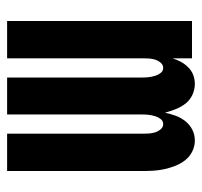

<svg xmlns="http://www.w3.org/2000/svg" viewBox="-34 -534 568 540"><g transform="rotate(90 250.0 -264.0)"><path d="M39 0V-520H144V-465Q148 -478 154 -489Q160 -500 169.5 -509.5Q179 -519 191 -523.5Q203 -528 216 -528Q232 -528 247 -521Q262 -514 271.5 -501.5Q281 -489 287 -474Q293 -459 297 -444Q300 -459 305.5 -474Q311 -489 321 -501.5Q331 -514 345 -521Q359 -528 375 -528Q391 -528 405.5 -521Q420 -514 430 -501.5Q440 -489 446 -474Q452 -459 455.5 -443.5Q459 -428 460 -412.5Q461 -397 461 -381V0H356V-381Q356 -390 355.5 -398.5Q355 -407 352.5 -415.5Q350 -424 344 -431.5Q338 -439 329 -439Q320 -439 314.5 -431.5Q309 -424 306.5 -415.5Q304 -407 303 -398.5Q302 -390 302 -381V0H198V-381Q198 -390 197 -398.5Q196 -407 193.5 -415.5Q191 -424 185.5 -431.5Q180 -439 171 -439Q162 -439 156 -431.5Q150 -424 147.5 -415.5Q145 -407 144.5 -398.5Q144 -390 144 -381V0Z"/></g></svg>

Font: Iosevka Term Curly Extrabold
Style: Regular
Weight: 800
Designer: Belleve Invis
Foundry: Belleve Invis
Version: Version 32.3.0